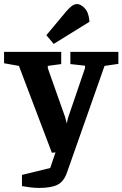

<svg xmlns="http://www.w3.org/2000/svg" viewBox="-42 -751 602 944"><path d="M149 173Q129 173 105.5 170Q82 167 66 164V109L205 75L249 -56L293 -8L213 0L51 -427L-22 -440V-496H259V-436L193 -427V-416L279 -173L286 -144L293 -173L376 -416V-428L304 -436V-496H540V-437L472 -427L286 101Q271 142 240.5 157.5Q210 173 149 173ZM222 -535 186 -578 282 -693Q294 -707 307 -718.5Q320 -730 336 -731Q354 -732 374.5 -710.5Q395 -689 398 -644Z"/></svg>

Font: Faustina
Style: Bold
Weight: 700
Designer: Alfonso Garcia
Foundry: http://www.omnibus-type.com
Version: Version 1.200